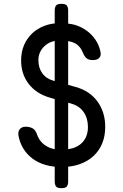

<svg xmlns="http://www.w3.org/2000/svg" viewBox="-20 -860 640 1000"><path d="M265 85V8Q240 6 217 -1Q179 -12 150 -33.5Q121 -55 102 -85.5Q83 -116 76 -155Q73 -174 83 -187Q93 -200 114 -200Q134 -200 149 -192Q164 -184 172 -162Q186 -121 219 -101Q238 -88 265 -83V-344L238 -352Q169 -372 129.5 -423Q90 -474 90 -545Q90 -589 105 -624.5Q120 -660 147.5 -686Q175 -712 213 -726Q237 -735 265 -738V-805Q265 -820 271 -830Q277 -840 300 -840Q323 -840 329 -830Q335 -820 335 -805V-737Q354 -735 372 -730Q406 -719 432.5 -699.5Q459 -680 477.5 -652.5Q496 -625 503 -592Q508 -571 497.5 -559Q487 -547 463 -547Q443 -547 431.5 -556Q420 -565 412 -585Q398 -621 368 -636Q353 -643 335 -646V-418L374 -407Q447 -387 487.5 -331.5Q528 -276 528 -199Q528 -151 512 -112.5Q496 -74 466.5 -47Q437 -20 395 -5Q367 5 335 8V85Q335 100 329 110Q323 120 300 120Q277 120 271 110Q265 100 265 85ZM335 -83Q347 -85 359 -88Q384 -96 401.5 -111Q419 -126 428.5 -148Q438 -170 438 -199Q438 -244 415.5 -276.5Q393 -309 349 -321L335 -325ZM265 -438V-647Q233 -640 212 -620Q180 -590 180 -547Q180 -506 200.5 -478Q221 -450 260 -439Z"/></svg>

Font: Maple Mono Normal
Style: Regular
Weight: 400
Monospace: yes
Designer: subframe7536
Version: Version 7.000